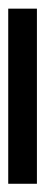

<svg xmlns="http://www.w3.org/2000/svg" viewBox="152 -104 108 455"><g transform="rotate(-90 205.5 124.0)"><path d="M-2 90H413V158H-2Z"/></g></svg>

Font: usinhala05
Style: Book
Weight: 400
Designer: Jelle Bosma - Monotype Design Team
Foundry: Monotype Imaging Inc.
Version: Version 2.003